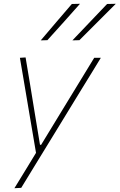

<svg xmlns="http://www.w3.org/2000/svg" viewBox="-20 -799 631 1013"><path d="M56 194Q84 148 113 101Q142 53.5 170 7.5Q162 -40.5 153.5 -90Q145 -139.5 137 -187L122 -276Q113 -329.5 103.5 -385.5Q94 -441 85 -494L115 -496Q127 -423.5 138.5 -355Q149.5 -286.5 161.5 -214L191 -35H197L307 -215.5Q350.5 -287 392.5 -355.5Q434.5 -424 477 -494H512Q487.5 -454 465 -417Q442 -379.5 414.5 -335Q387 -290 349 -228L264 -89Q205.5 6.5 165.2 72.2Q125 138 92 192ZM362 -586Q409 -635.5 454.5 -683Q499.5 -730 545 -778L591 -779Q495 -682.5 399 -587ZM195 -586Q237 -636 277.5 -683Q318 -730 359 -778L402 -779Q359 -730.5 316.8 -683.2Q274.5 -636 230 -587Z"/></svg>

Font: Heraclito Thin
Style: Italic
Weight: 100
Italic angle: -12°
Designer: Kostas Bartsokas (font) & Cristiano Sobral (main changes)
Foundry: Kostas Bartsokas (font) & Cristiano Sobral (main changes)
Version: Version 1.00;July 8, 2020;FontCreator 13.0.0.2655 64-bit